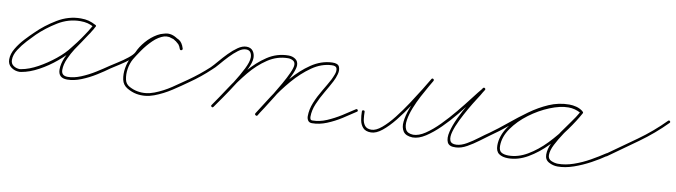

<svg xmlns="http://www.w3.org/2000/svg" viewBox="-27 -542 2935 834"><g transform="rotate(10 1441.0 -125.0)"><path d="M352 -238Q350 -233 344 -236Q329 -244 315 -247.5Q301 -251 283 -251Q231 -251 184.5 -222.5Q138 -194 102 -159Q88 -145 68.5 -124Q49 -103 34 -79.5Q19 -56 19 -34Q19 -17 31.5 -8.5Q44 0 60 0Q63 0 66 -1Q100 -7 138 -28Q176 -49 210 -76.5Q244 -104 264 -131Q286 -158 305 -185.5Q324 -213 341 -243Q344 -248 349 -245Q354 -243 351 -237Q346 -226 339 -216Q339 -216 339 -216Q339 -216 339 -216Q337 -212 334 -207.5Q331 -203 328 -199Q328 -199 328 -199Q328 -199 328 -199Q316 -180 303.5 -162Q291 -144 279 -126Q279 -126 279 -126Q279 -126 279 -126Q266 -106 254 -79.5Q242 -53 242 -29Q242 -3 270 -3Q297 -3 328.5 -16Q360 -29 389.5 -47.5Q419 -66 442 -82Q446 -85 450 -80Q453 -76 448 -72Q425 -55 394.5 -36Q364 -17 331.5 -4Q299 9 270 9Q230 9 230 -29Q230 -54 242.5 -82.5Q255 -111 269 -132Q269 -132 269 -132Q269 -132 269 -132Q281 -151 293.5 -169Q306 -187 318 -205Q318 -205 318 -205Q318 -205 318 -205Q321 -209 323.5 -213.5Q326 -218 329 -222Q329 -222 329 -222Q329 -222 329 -222Q335 -232 341 -243Q343 -248 349 -245Q354 -242 351 -237Q334 -207 314.5 -179Q295 -151 274 -123Q252 -96 217.5 -67Q183 -38 143.5 -16.5Q104 5 68 11Q64 12 60 12Q39 12 23 0Q7 -12 7 -34Q7 -58 22 -83Q37 -108 57.5 -130Q78 -152 94 -167Q131 -204 180 -233.5Q229 -263 283 -263Q303 -263 318 -259Q333 -255 350 -246Q355 -244 352 -238Z M448 -72Q443 -69 440 -74Q437 -79 442 -82Q454 -90 475.5 -103.5Q497 -117 516.5 -132.5Q536 -148 542 -160Q552 -184 573.5 -209Q595 -234 622 -249.5Q649 -265 678 -262Q678 -262 678 -262Q679 -262 679 -262Q702 -255 717.5 -246Q733 -237 741 -211Q742 -205 737 -203Q731 -201 729 -207Q725 -219 719 -226Q719 -226 719 -226Q719 -226 719 -226Q715 -229 712 -232Q709 -235 705 -238Q705 -238 705 -238Q704 -238 704 -238Q679 -257 653.5 -249Q628 -241 605 -218.5Q582 -196 564 -170Q546 -144 536 -127Q536 -127 536 -127Q536 -127 536 -127Q525 -107 521 -82.5Q517 -58 522 -35Q526 -16 544 -6.5Q562 3 579 6Q579 6 579 6Q579 6 579 6Q616 13 653.5 -1.5Q691 -16 725.5 -39Q760 -62 788 -82Q788 -82 788 -82Q788 -82 788 -82Q792 -85 796 -80Q799 -76 794 -72Q765 -51 729 -27.5Q693 -4 654.5 10.5Q616 25 577 18Q577 18 577 18Q577 18 577 18Q556 14 535.5 2Q515 -10 510 -33Q505 -57 509.5 -84Q514 -111 526 -133Q526 -133 526 -133Q526 -133 526 -133Q538 -153 557.5 -181Q577 -209 602 -232Q627 -255 655 -262Q683 -269 712 -248Q712 -248 711 -248Q711 -248 711 -248Q716 -245 720 -241.5Q724 -238 727 -234Q727 -234 727 -234Q727 -234 727 -234Q736 -225 741 -211Q743 -206 737 -204Q731 -202 729 -207Q722 -230 709 -237.5Q696 -245 675 -250Q675 -250 676 -250Q676 -250 676 -250Q651 -253 626 -238Q601 -223 581.5 -200Q562 -177 552 -156Q546 -141 526 -125Q506 -109 484 -95Q462 -81 448 -72Q448 -72 448 -72Q448 -72 448 -72Z M794 -72Q790 -69 786 -74Q783 -78 788 -82Q835 -115 875 -152Q887 -164 903 -183Q919 -202 937.5 -221Q956 -240 975.5 -253.5Q995 -267 1013 -267Q1032 -267 1041.5 -254.5Q1051 -242 1051 -224Q1051 -204 1035 -171Q1019 -138 996 -101.5Q973 -65 951 -33.5Q929 -2 917 15Q913 20 909 17Q904 13 907 9Q919 -8 940.5 -39Q962 -70 984.5 -105.5Q1007 -141 1023 -173Q1039 -205 1039 -224Q1039 -237 1033 -246Q1027 -255 1013 -255Q997 -255 979 -241.5Q961 -228 943 -209Q925 -190 909.5 -171.5Q894 -153 883 -144Q842 -105 794 -72Q794 -72 794 -72Q794 -72 794 -72ZM909 17Q904 13 907 9Q933 -28 963 -74Q993 -120 1028.5 -162.5Q1064 -205 1106.5 -233Q1149 -261 1200 -261Q1217 -261 1230 -252Q1243 -243 1243 -225Q1243 -212 1232.5 -187.5Q1222 -163 1205.5 -133.5Q1189 -104 1170.5 -74.5Q1152 -45 1136.5 -20.5Q1121 4 1112 17Q1109 22 1104 19Q1099 16 1102 11Q1110 -2 1125.5 -25.5Q1141 -49 1159 -78.5Q1177 -108 1193.5 -137Q1210 -166 1220.5 -189.5Q1231 -213 1231 -225Q1231 -238 1221 -243.5Q1211 -249 1200 -249Q1152 -249 1110.5 -221.5Q1069 -194 1034.5 -152Q1000 -110 971 -65Q942 -20 917 15Q913 20 909 17ZM1104 20Q1098 17 1101 11Q1123 -24 1153 -70.5Q1183 -117 1220 -160.5Q1257 -204 1300 -233Q1343 -262 1391 -264Q1417 -265 1423 -251Q1429 -237 1424 -218.5Q1419 -200 1411 -185Q1398 -160 1381 -131.5Q1364 -103 1351.5 -73.5Q1339 -44 1339 -16Q1339 -10 1341 -5.5Q1343 -1 1350 -1Q1381 -1 1412.5 -14.5Q1444 -28 1473.5 -46.5Q1503 -65 1528 -82Q1533 -85 1536 -80Q1539 -75 1534 -72Q1509 -55 1478.5 -35.5Q1448 -16 1415 -2.5Q1382 11 1350 11Q1338 11 1332.5 3Q1327 -5 1327 -16Q1327 -46 1339.5 -76.5Q1352 -107 1369.5 -136Q1387 -165 1401 -191Q1406 -201 1411.5 -215.5Q1417 -230 1414 -241.5Q1411 -253 1391 -252Q1346 -250 1304.5 -221Q1263 -192 1226.5 -149.5Q1190 -107 1161 -61.5Q1132 -16 1112 18Q1109 23 1104 20Z M1555 -77Q1555 -83 1561 -83Q1567 -83 1567 -77Q1567 -62 1569 -45.5Q1571 -29 1580 -17.5Q1589 -6 1609 -6Q1629 -6 1654 -27Q1679 -48 1704.5 -80.5Q1730 -113 1754 -149.5Q1778 -186 1797.5 -217.5Q1817 -249 1828 -268Q1831 -273 1836 -270Q1841 -267 1838 -261Q1834 -254 1822 -233.5Q1810 -213 1795.5 -185.5Q1781 -158 1769.5 -129Q1758 -100 1754 -74.5Q1750 -49 1758 -33Q1766 -17 1792 -16Q1792 -16 1791 -16Q1791 -16 1791 -16Q1816 -16 1845 -35.5Q1874 -55 1904 -85.5Q1934 -116 1962.5 -150.5Q1991 -185 2015 -216.5Q2039 -248 2056 -268Q2059 -273 2064 -269Q2068 -266 2065 -261Q2061 -255 2057.5 -249Q2054 -243 2050 -236Q2047 -231 2035 -212.5Q2023 -194 2007.5 -167Q1992 -140 1978 -111.5Q1964 -83 1957 -58.5Q1950 -34 1955.5 -19.5Q1961 -5 1984 -6Q2005 -7 2029 -21Q2053 -35 2076 -52.5Q2099 -70 2117 -82Q2117 -82 2117 -82Q2117 -82 2117 -82Q2121 -85 2125 -80Q2128 -76 2123 -72Q2105 -59 2081 -41Q2057 -23 2032 -9Q2007 5 1984 6Q1954 8 1946 -9.5Q1938 -27 1945 -56Q1952 -85 1968 -119Q1984 -153 2003 -184.5Q2022 -216 2036.5 -238.5Q2051 -261 2055 -268Q2058 -272 2063 -269Q2068 -265 2065 -261Q2047 -239 2022.5 -207Q1998 -175 1969 -139.5Q1940 -104 1909 -73.5Q1878 -43 1848 -23.5Q1818 -4 1791 -4Q1791 -4 1791 -4Q1791 -4 1791 -4Q1761 -5 1749.5 -22Q1738 -39 1741 -65.5Q1744 -92 1755 -122.5Q1766 -153 1781 -182.5Q1796 -212 1809 -235Q1822 -258 1828 -268Q1831 -273 1836 -269Q1841 -266 1838 -261Q1826 -241 1806 -208.5Q1786 -176 1761.5 -139Q1737 -102 1710.5 -69Q1684 -36 1658 -15Q1632 6 1609 6Q1585 6 1573.5 -7Q1562 -20 1558.5 -39Q1555 -58 1555 -77Q1555 -77 1555 -77Q1555 -77 1555 -77Z M2123 -72Q2118 -69 2115 -74Q2112 -79 2117 -82Q2152 -107 2189.5 -138Q2227 -169 2266.5 -197.5Q2306 -226 2348.5 -244.5Q2391 -263 2438 -263Q2453 -263 2468.5 -259Q2484 -255 2496 -246Q2501 -243 2498 -238Q2495 -233 2490 -236Q2465 -250 2436 -250Q2400 -250 2354.5 -231.5Q2309 -213 2267.5 -182Q2226 -151 2199 -112.5Q2172 -74 2172 -34Q2172 -13 2183.5 -6Q2195 1 2215 1Q2257 1 2298.5 -23.5Q2340 -48 2377 -86.5Q2414 -125 2443 -166.5Q2472 -208 2491 -241Q2494 -246 2499 -243Q2504 -240 2501 -235Q2490 -215 2471.5 -188.5Q2453 -162 2434 -133.5Q2415 -105 2401.5 -78.5Q2388 -52 2388 -32Q2388 -14 2403.5 -7.5Q2419 -1 2433 -1Q2466 -1 2502 -13.5Q2538 -26 2571.5 -45Q2605 -64 2632 -82Q2632 -82 2632 -82Q2632 -82 2632 -82Q2636 -85 2640 -80Q2643 -76 2638 -72Q2611 -53 2576 -34Q2541 -15 2504 -2Q2467 11 2433 11Q2413 11 2394.5 1Q2376 -9 2376 -32Q2376 -56 2389 -83.5Q2402 -111 2421 -138.5Q2440 -166 2459.5 -192.5Q2479 -219 2491 -241Q2494 -246 2499 -243Q2504 -240 2501 -235Q2482 -200 2451.5 -157.5Q2421 -115 2383 -76Q2345 -37 2302 -12Q2259 13 2215 13Q2190 13 2175 2.5Q2160 -8 2160 -34Q2160 -76 2188 -117Q2216 -158 2259 -190.5Q2302 -223 2349.5 -242.5Q2397 -262 2436 -262Q2469 -262 2496 -246Q2501 -243 2498 -238Q2494 -233 2490 -236Q2478 -244 2464.5 -247.5Q2451 -251 2438 -251Q2393 -251 2351.5 -232.5Q2310 -214 2271 -185.5Q2232 -157 2195 -126.5Q2158 -96 2123 -72Q2123 -72 2123 -72Q2123 -72 2123 -72Z M2638 -71Q2634 -67 2630 -72Q2627 -77 2632 -81Q2693 -124 2756 -169Q2819 -214 2872 -268Q2876 -272 2880 -268Q2884 -264 2880 -260Q2827 -206 2763.5 -160.5Q2700 -115 2638 -71Q2638 -71 2638 -71Q2638 -71 2638 -71Z"/></g></svg>

Font: FRB American Cursive Guidelines Arrows Thin
Style: Italic
Weight: 100
Italic angle: -25°
Version: Version 2.0;Modular Font Editor K font №1